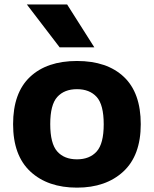

<svg xmlns="http://www.w3.org/2000/svg" viewBox="-20 -828 688 858"><path d="M324 10.5Q193.5 10.5 116 -61.2Q38.5 -133 38.5 -273Q38.5 -413 114 -484.2Q189.5 -555.5 324 -555.5Q458.5 -555.5 533.8 -484.2Q609 -413 609 -273Q609 -133.5 531.2 -61.5Q453.5 10.5 324 10.5ZM324 -116Q380.5 -116 412 -151Q443.5 -186 443.5 -272.5Q443.5 -360 412 -394.8Q380.5 -429.5 324 -429.5Q267.5 -429.5 236 -394.8Q204.5 -360 204.5 -273.5Q204.5 -186.5 235.8 -151.2Q267 -116 324 -116ZM246.5 -616.5 100 -808H280L401.5 -616.5Z"/></svg>

Font: Encode Sans SemiExpanded SemiExpanded
Style: Bold
Weight: 700
Width: 6
Designer: Multiple Designers
Foundry: Impallari Type
Version: Version 3.000; ttfautohint (v1.8.3) -l 8 -r 50 -G 200 -x 14 